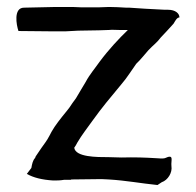

<svg xmlns="http://www.w3.org/2000/svg" viewBox="-20 -522 563 551"><path d="M33 -433 136 -432H167L204 -434C225 -434 243 -435 264 -435L293 -436C301 -437 314 -436 321 -436H347C322 -412 292 -380 266 -345C252 -325 237 -308 226 -287C217 -271 208 -258 198 -240C191 -231 185 -222 179 -213L172 -204C154 -182 138 -162 128 -144C124 -136 120 -129 116 -122L110 -113C104 -105 95 -92 83 -74C82 -72 81 -71 81 -69C74 -62 72 -51 70 -40L57 -23C76 -12 101 -6 133 -4C143 -4 153 -4 164 -6H183L185 -7L271 -8C278 -8 285 -7 292 -7C342 -4 383 4 432 9C436 6 440 4 444 1C462 -5 475 -27 472 -45C470 -62 481 -81 453 -68C446 -66 435 -68 428 -68C396 -70 366 -71 329 -70C315 -70 304 -71 292 -71C257 -71 197 -71 193 -98C196 -102 199 -107 202 -113C215 -135 230 -154 245 -175C273 -214 295 -240 329 -281C344 -298 358 -321 371 -339C384 -351 395 -366 406 -378C419 -392 430 -399 441 -414C452 -425 465 -440 478 -454C482 -460 487 -472 495 -472C495 -483 484 -494 462 -494H453L396 -497L351 -500H342C326 -501 308 -502 293 -502L265 -501H212C198 -502 184 -502 170 -502H140L49 -500C18 -500 27 -450 33 -433Z"/></svg>

Font: Vapor
Style: Regular
Weight: 400
Foundry: Cannot Into Space Fonts
Version: Version 0.179